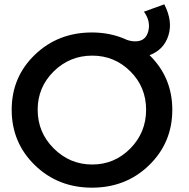

<svg xmlns="http://www.w3.org/2000/svg" viewBox="-20 -858 874 887"><path d="M671 -603Q776 -500 776 -351Q776 -199 669 -95Q562 9 405 9Q248 9 141 -95Q34 -199 34 -351Q34 -502 141 -605Q248 -708 405 -708Q492 -708 566 -674Q585 -667 605 -667Q653 -667 665 -713.5Q677 -760 645 -804L739 -838Q779 -760 758 -694Q737 -628 671 -603ZM406 -601Q302 -601 228 -528Q154 -455 154 -351Q154 -246 228.5 -172Q303 -98 406 -98Q509 -98 582 -172Q655 -246 655 -351Q655 -456 582 -528.5Q509 -601 406 -601Z"/></svg>

Font: Montserrat-Arabic
Style: Regular
Weight: 400
Designer: Mohamed Gaber
Foundry: Kief Type Foundry
Version: Version 5.008;PS 005.008;hotconv 1.0.88;makeotf.lib2.5.64775